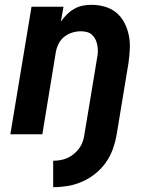

<svg xmlns="http://www.w3.org/2000/svg" viewBox="-20 -558 640 798"><path d="M201 220V110Q216 110 231 107.5Q246 105 260.5 98.5Q275 92 287.5 81.5Q300 71 309.5 58Q319 45 324 30Q329 15 331 0Q344 -78 357 -156.5Q370 -235 383 -314Q386 -327 386.5 -340.5Q387 -354 385 -367Q383 -380 378 -391.5Q373 -403 364 -412Q355 -421 342.5 -424.5Q330 -428 316 -428Q298 -428 280 -422.5Q262 -417 247 -405Q232 -393 223.5 -376Q215 -359 212 -341L156 0H23L111 -530H244L233 -468Q244 -484 258 -498Q272 -512 289 -521.5Q306 -531 324 -534.5Q342 -538 360 -538Q389 -538 416.5 -530Q444 -522 464.5 -504.5Q485 -487 497.5 -462.5Q510 -438 515.5 -410.5Q521 -383 519.5 -354Q518 -325 514 -296L465 0Q460 30 449.5 60Q439 90 420.5 116.5Q402 143 376.5 163.5Q351 184 321.5 197Q292 210 261.5 215Q231 220 201 220Z"/></svg>

Font: Iosevka Curly XBdExObl
Style: Regular
Weight: 800
Width: 7
Italic angle: -9°
Monospace: yes
Designer: Belleve Invis
Foundry: Belleve Invis
Version: Version 11.1.0; ttfautohint (v1.8.3)